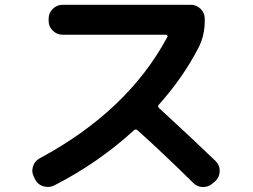

<svg xmlns="http://www.w3.org/2000/svg" viewBox="-20 -753 1040 788"><path d="M124 -16.6 119.1 -27.3Q108.4 -46.9 115.2 -69.3Q122.1 -91.8 141.6 -102.5Q503.9 -296.9 667 -601.6Q668.9 -603.5 667 -606.9Q665 -610.4 662.1 -610.4H237.3Q213.9 -610.4 196.8 -627Q179.7 -643.6 179.7 -667V-676.8Q179.7 -700.2 196.8 -716.8Q213.9 -733.4 237.3 -733.4H762.7Q786.1 -733.4 803.2 -716.8Q820.3 -700.2 820.3 -676.8V-667Q820.3 -607.4 794.9 -557.6Q731.4 -434.6 631.8 -323.2Q626 -317.4 631.8 -310.5Q762.7 -190.4 865.2 -91.8Q881.8 -75.2 881.8 -52.2Q881.8 -29.3 866.2 -11.7L853.5 -1Q836.9 14.6 813.5 14.6Q790 14.6 773.4 -2Q647.5 -126 543 -219.7Q537.1 -223.6 530.3 -218.8Q382.8 -84 203.1 7.8Q181.6 18.6 158.2 11.7Q134.8 4.9 124 -16.6Z"/></svg>

Font: Rounded Mgen+ 1mn bold
Style: Bold
Weight: 700
Designer: [Source Han Sans]
Ryoko NISHIZUKA  (kana & ideographs); Paul D. Hunt (Latin, Greek & Cyrillic); Wenlong ZHANG  (bopomofo
Version: Version 1.059.20150602